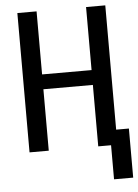

<svg xmlns="http://www.w3.org/2000/svg" viewBox="-59 -756 701 976"><g transform="rotate(-5 291.5 -268.5)"><path d="M515.6 0H417.5V-313.5H165V0H66.9V-710.9H165V-389.2H417.5V-710.9H515.6ZM580.6 173.8H482.9V-76.7H580.6Z"/></g></svg>

Font: Franco
Style: Regular
Weight: 400
Designer: Google
Version: Version 1.200311; 2013